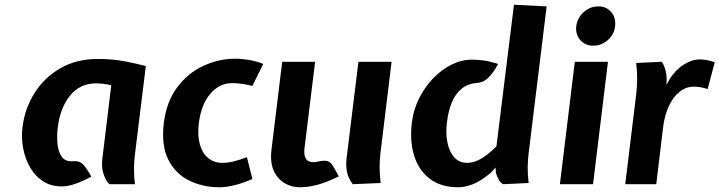

<svg xmlns="http://www.w3.org/2000/svg" viewBox="-20 -778 3039 811"><path d="M249 9Q201.5 11.5 166.2 -9.8Q131 -31 108.8 -68.2Q86.5 -105.5 78 -150.5Q69.5 -195.5 75 -240Q84.5 -319.5 126 -385.2Q167.5 -451 235.5 -490Q303.5 -529 393 -529Q421 -529 449.2 -526.8Q477.5 -524.5 512.5 -518Q547.5 -511.5 596 -499L550 -126Q546.5 -98.5 546 -67Q545.5 -35.5 550 0H443Q431 -7 419.2 -37.8Q407.5 -68.5 412 -105L450 -418Q430.5 -422.5 413.5 -424.2Q396.5 -426 386 -426Q318 -426 276 -374.2Q234 -322.5 224 -240Q220 -208 222.5 -174Q225 -140 240 -117.2Q255 -94.5 289 -97Q318.5 -99.5 334.5 -79.8Q350.5 -60 366 -32Q336 -15.5 305.2 -4Q274.5 7.5 249 9Z M907 13Q837.5 13 779.8 -15Q722 -43 691.2 -103Q660.5 -163 672 -259Q683.5 -349.5 729 -409.8Q774.5 -470 839.5 -500Q904.5 -530 974 -530Q1001 -530 1032.2 -524.8Q1063.5 -519.5 1092 -508L1046 -415Q1023 -421 1000.2 -424Q977.5 -427 961 -427Q907 -427 868.5 -382Q830 -337 820 -259Q813.5 -206.5 824 -168.8Q834.5 -131 859.2 -110.5Q884 -90 920 -90Q941 -90 965.2 -95.8Q989.5 -101.5 1023 -114L1046 -22Q1005 -4 969.5 4.5Q934 13 907 13Z M1246 13Q1211.5 13 1181.8 -4.5Q1152 -22 1136 -57.8Q1120 -93.5 1127 -148L1172 -517H1311L1266 -150Q1263 -125.5 1271.2 -109.2Q1279.5 -93 1305 -93Q1315 -93 1324.5 -95.8Q1334 -98.5 1348 -99Q1371.5 -100.5 1385.2 -78.8Q1399 -57 1411 -33Q1358 -7 1319.2 3Q1280.5 13 1246 13ZM1470 0Q1450 -27 1445.2 -53.5Q1440.5 -80 1444 -110L1494 -517H1634L1587 -131Q1583.5 -103.5 1583.5 -72Q1583.5 -40.5 1588 -5Z M1915 13Q1842.5 13 1795.5 -22.8Q1748.5 -58.5 1729.2 -120.8Q1710 -183 1720 -262Q1726.5 -315 1750.2 -362.5Q1774 -410 1809.2 -446.8Q1844.5 -483.5 1886.8 -504.8Q1929 -526 1972 -526Q1997.5 -526 2022 -522.8Q2046.5 -519.5 2084 -508Q2066 -473.5 2045 -452Q2024 -430.5 1999 -428Q1957.5 -425.5 1930.5 -403.8Q1903.5 -382 1888.5 -345.5Q1873.5 -309 1868 -262Q1862 -215.5 1869.8 -176.5Q1877.5 -137.5 1898.5 -113.8Q1919.5 -90 1953 -90Q1981.5 -90 2011.2 -107Q2041 -124 2077 -160L2151 -758L2289 -751L2213 -131Q2209.5 -103.5 2209 -72Q2208.5 -40.5 2213 -5L2105 0Q2093 -7 2086 -20Q2079 -33 2075 -47L2073 -70L2053 -48Q2010.5 -13 1977.5 0Q1944.5 13 1915 13Z M2345 0 2408 -517H2548L2485 0ZM2486 -585Q2451.5 -585 2431 -608.8Q2410.5 -632.5 2414 -667Q2418.5 -702.5 2445.5 -726.8Q2472.5 -751 2507 -751Q2541.5 -751 2562 -726.8Q2582.5 -702.5 2578 -667Q2574.5 -632.5 2547.5 -608.8Q2520.5 -585 2486 -585Z M2621 0 2668 -386Q2671 -414 2671.2 -445.5Q2671.5 -477 2667 -512L2774 -517Q2781.5 -510.5 2788.5 -489.5Q2795.5 -468.5 2796 -443L2795 -419L2808 -443Q2833 -483 2868 -505Q2903 -527 2935 -527Q2951 -527 2966.5 -524Q2982 -521 2999 -515L2969 -402Q2949.5 -408 2936.2 -410Q2923 -412 2911 -412Q2877 -412 2849.8 -389.8Q2822.5 -367.5 2804.8 -329Q2787 -290.5 2781 -241L2752 0Z"/></svg>

Font: Expletus Sans
Style: Bold Italic
Weight: 700
Italic angle: -7°
Version: Version 7.500